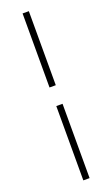

<svg xmlns="http://www.w3.org/2000/svg" viewBox="-178 -747 591 1009"><g transform="rotate(-20 117.0 -243.0)"><path d="M134.5 -710.5V-296.5H99.5V-710.5ZM134.5 -192.5V223H99.5V-192.5Z"/></g></svg>

Font: Anek Malayalam ExtraLight
Style: Regular
Weight: 250
Version: Version 1.003